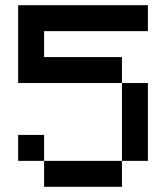

<svg xmlns="http://www.w3.org/2000/svg" viewBox="-20 -720 640 740"><path d="M50 -100V-200H150V-100H450V-400H50V-700H550V-600H150V-500H450V-400H550V-100H450V0H150V-100Z"/></svg>

Font: Matrix Sans
Style: Regular
Weight: 400
Designer: Brad Neil
Version: Version 1.100